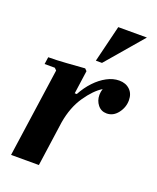

<svg xmlns="http://www.w3.org/2000/svg" viewBox="-135 -801 720 882"><g transform="rotate(20 225.0 -360.0)"><path d="M27 0 89 -435 79 -445H29L34 -480Q73 -480 122 -483.5Q171 -487 211 -490L221 -480L205 -366H215Q235 -403 261.5 -431Q288 -459 318 -475Q348 -491 378 -491Q410 -491 430 -472Q450 -453 450 -421Q450 -386 428 -357.5Q406 -329 374 -329Q347 -329 330.5 -349.5Q314 -370 314 -398Q314 -413 319 -428Q281 -405 244 -351Q207 -297 194 -220L163 0ZM429 -720 275 -540H245L289 -720Z"/></g></svg>

Font: Brygada 1918
Style: Italic
Weight: 400
Italic angle: -8°
Designer: Mateusz Machalski | Borys Kosmynka | Przemek Hoffer
Foundry: NIEPODLEGLA 2018
Version: Version 3.006